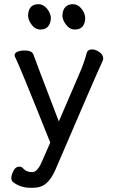

<svg xmlns="http://www.w3.org/2000/svg" viewBox="-20 -727 540 917"><path d="M137 170Q176 170 201 148.5Q226 127 245 83Q443 -379 468 -431Q473 -441 473 -447Q473 -465 455 -478Q437 -491 420 -491Q401 -491 395 -477Q382 -428 363 -384L261 -147Q150 -436 139 -468Q132 -486 95 -486Q79 -486 64.5 -480.5Q50 -475 50 -463L51 -457Q70 -422 220 -46L180 45Q159 95 134 95Q107 95 92 79Q85 69 72 69Q54 69 44 89.5Q34 110 34 124Q34 132 39 140Q75 170 128 170ZM338 -586Q384 -586 387 -639Q387 -663 369.5 -685Q352 -707 329 -707Q281 -707 278 -653Q278 -632 295.5 -609Q313 -586 338 -586ZM173 -586Q219 -586 223 -639Q223 -663 205 -685Q187 -707 164 -707Q116 -707 114 -653Q114 -632 131 -609Q148 -586 173 -586Z"/></svg>

Font: LXGW WenKai Mono TC
Style: Bold
Weight: 700
Designer: LXGW / Fontworks Inc.
Foundry: LXGW / Fontworks Inc.
Version: Version 1.330